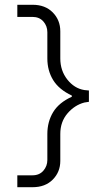

<svg xmlns="http://www.w3.org/2000/svg" viewBox="-20 -719 426 796"><path d="M51.8 57.1V7.8H114.7Q143.1 7.8 159.7 -11.2Q176.3 -30.3 176.3 -55.7V-163.6Q176.3 -214.4 200.4 -254.2Q224.6 -293.9 277.8 -317.9V-322.8Q224.6 -347.7 200.4 -387Q176.3 -426.3 176.3 -476.6V-585.4Q176.3 -611.3 159.7 -630.1Q143.1 -648.9 114.7 -648.9H51.8V-699.2H115.2Q167.5 -699.2 198.7 -667.5Q230 -635.7 230 -589.4V-476.6Q230 -426.3 259 -389.4Q288.1 -352.5 329.6 -345.7L348.6 -343.8V-296.9L329.6 -293.9Q289.1 -283.2 259.5 -248.5Q230 -213.9 230 -163.6V-51.8Q230 -5.9 198.7 25.6Q167.5 57.1 115.2 57.1Z"/></svg>

Font: Estedad-FD Light
Style: Regular
Weight: 300
Designer: Amin Abedi
Version: Version 7.3